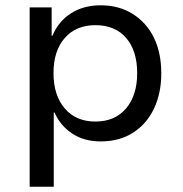

<svg xmlns="http://www.w3.org/2000/svg" viewBox="-20 -525 692 725"><path d="M92 180V-497H175V-390H178Q201 -445 248.5 -475Q296 -505 360 -505Q429 -505 481 -472.5Q533 -440 561 -383Q589 -326 589 -248Q589 -173 561.5 -115Q534 -57 482.5 -24Q431 9 360 9Q298 9 253 -20.5Q208 -50 186 -100H183V180ZM340 -66Q414 -66 456 -115.5Q498 -165 498 -249Q498 -333 456.5 -381.5Q415 -430 340 -430Q267 -430 224.5 -381.5Q182 -333 182 -249Q182 -165 224.5 -115.5Q267 -66 340 -66Z"/></svg>

Font: Nunito Sans 7pt
Style: Regular
Weight: 400
Designer: Vernon Adams
Foundry: Vernon Adams
Version: Version 3.101;gftools[0.9.27]